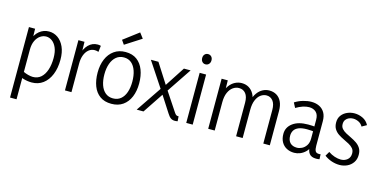

<svg xmlns="http://www.w3.org/2000/svg" viewBox="-94 -1351 4182 2107"><g transform="rotate(15 1997.5 -298.0)"><path d="M88.2 231.6 88.4 -569H158.5L161.7 -421L131.2 -420.3Q158.5 -501 206 -540.2Q253.6 -579.5 315.6 -579.5Q371.4 -579.5 416.5 -547.9Q461.6 -516.2 488.5 -456.7Q515.4 -397.1 515.4 -311.8Q515.4 -216.2 485.6 -143.3Q455.9 -70.4 401.6 -29.9Q347.4 10.5 274 10.5Q225.6 10.5 178.8 -3.7Q132 -17.9 96.3 -38.7L159.2 -80.6Q185.9 -67.5 216.4 -59.6Q247 -51.6 270.2 -51.6Q324.4 -51.6 361.6 -84.4Q398.7 -117.3 418.3 -175.9Q437.8 -234.6 437.8 -311.3Q437.8 -381.6 417.8 -427.2Q397.7 -472.9 366.3 -495.4Q334.8 -518 299.9 -518Q264.6 -518 233.1 -496.6Q201.7 -475.2 182 -433.7Q162.3 -392.2 162.3 -331.6L162 231.6Z M650 0V-570.7H719.2L722.4 -416H703.2Q719.9 -492 763.6 -535.8Q807.2 -579.5 867.4 -579.5Q876.6 -579.5 885.6 -578.4Q894.6 -577.4 903.8 -574.2L895.7 -503.7Q872.7 -511.4 852.5 -511.4Q814.3 -511.4 785.1 -487.5Q755.9 -463.6 739.9 -421.9Q723.9 -380.3 723.9 -325.7V0Z M1339.4 -282.7Q1339.4 -352.6 1321.4 -405.5Q1303.4 -458.4 1268.6 -487.9Q1233.8 -517.4 1182.8 -517.4Q1132 -517.4 1096 -487.5Q1060 -457.7 1041.1 -404.9Q1022.2 -352.2 1022.2 -283.6Q1022.2 -214.6 1040.2 -162.3Q1058.3 -109.9 1093.9 -80.7Q1129.6 -51.6 1180.3 -51.6Q1232 -51.6 1267.7 -81Q1303.4 -110.3 1321.4 -162.7Q1339.4 -215.1 1339.4 -282.7ZM1417 -283.6Q1417 -197.2 1389.2 -130.6Q1361.5 -64.1 1308.2 -26.8Q1255 10.5 1178.2 10.5Q1099.5 10.5 1047.7 -27Q995.9 -64.5 970.6 -130.8Q945.4 -197 945.4 -282.7Q945.4 -369.2 973.8 -436.3Q1002.3 -503.4 1056.3 -541.4Q1110.2 -579.5 1185.3 -579.5Q1263.6 -579.5 1314.7 -541.4Q1365.8 -503.4 1391.4 -436.9Q1417 -370.5 1417 -283.6ZM1144.5 -651 1111.2 -698.7 1282.9 -828.4 1328.2 -768.9Z M1932 7.1Q1923.5 9 1915 9.7Q1906.6 10.5 1899.1 10.5Q1873.2 10.5 1853.7 -2.8Q1834.2 -16.2 1813.1 -50.4L1674.4 -265.7L1473.8 -569H1559.5L1723.7 -312L1880.1 -76.6Q1892 -58.8 1901.1 -53.3Q1910.2 -47.9 1921.9 -47.9Q1923.2 -47.9 1924.9 -48.1Q1926.6 -48.2 1928.2 -48.5ZM1465 0 1671 -304.7 1686.9 -320 1849.1 -569H1925.3L1725.5 -271.2L1712 -254.5L1542.3 0Z M2028 0V-569H2101.2V0ZM2064.6 -675.3Q2042.3 -675.3 2027.4 -691.3Q2012.5 -707.3 2012.5 -734.3Q2012.5 -760.2 2027.5 -776Q2042.6 -791.7 2064.9 -791.7Q2087.9 -791.7 2103 -776Q2118 -760.2 2118 -734.3Q2118 -707.6 2102.8 -691.5Q2087.6 -675.3 2064.6 -675.3Z M2977.4 0H2903.5V-381.4Q2903.5 -449.5 2875.4 -484.6Q2847.2 -519.7 2802.6 -519.7Q2768 -519.7 2737.4 -497.9Q2706.7 -476 2687.8 -431.6Q2668.9 -387.2 2668.9 -320.6V0H2594.4V-381.4Q2594.4 -449.5 2566.1 -484.6Q2537.8 -519.7 2489.8 -519.7Q2454.4 -519.7 2422.6 -497.9Q2390.8 -476 2371.1 -431.6Q2351.3 -387.2 2351.3 -320.6V0H2277.5V-569H2347.5L2349.9 -416H2324.9Q2339.2 -470.8 2366.4 -507Q2393.6 -543.3 2429.7 -561.5Q2465.9 -579.8 2505.2 -579.8Q2551.1 -579.8 2585.6 -559.2Q2620.2 -538.5 2641.8 -500.7Q2663.3 -462.9 2667.5 -410H2641.2Q2655.5 -467.9 2682.4 -505.6Q2709.3 -543.3 2744.6 -561.5Q2780 -579.8 2818.4 -579.8Q2866.1 -579.8 2901.9 -558Q2937.7 -536.2 2957.5 -493.9Q2977.4 -451.6 2977.4 -389.6Z M3402.9 -114.7 3424.8 -110.4Q3410 -69.7 3382.5 -42.9Q3355 -16 3321.7 -2.8Q3288.4 10.5 3255.3 10.5Q3207.4 10.5 3169.6 -9.4Q3131.7 -29.3 3110.1 -67.5Q3088.5 -105.7 3088.5 -160.6Q3088.5 -235.3 3151.4 -282.3Q3214.3 -329.3 3325.4 -329.3Q3351.9 -329.3 3377.2 -327.8Q3402.5 -326.3 3425.5 -321.3V-267.8Q3400.5 -271.8 3378 -273.6Q3355.5 -275.5 3326.5 -275.5Q3266 -275.5 3230.8 -260.2Q3195.7 -245 3180.6 -219Q3165.5 -193 3165.5 -160.6Q3165.5 -106.6 3193.3 -79Q3221.1 -51.3 3270.6 -51.3Q3298.1 -51.3 3327.1 -65.8Q3356.2 -80.4 3376.2 -111Q3396.2 -141.6 3396.2 -190.6V-401.5Q3396.2 -460.9 3365.6 -488.4Q3335.1 -516 3287 -516Q3253.4 -516 3215.2 -503.1Q3177.1 -490.3 3139.4 -467.4L3110.5 -523Q3153.8 -550.6 3203.7 -564.9Q3253.6 -579.2 3297.5 -579.2Q3346.7 -579.2 3386 -560.3Q3425.4 -541.4 3448.1 -502.9Q3470.8 -464.4 3470.8 -405V-126.5Q3470.8 -86.3 3481.6 -66.9Q3492.4 -47.6 3523.7 -47.6Q3528.2 -47.6 3532.3 -48Q3536.4 -48.3 3541.2 -49.3L3543.7 6.8Q3534.2 8.7 3524.2 9.6Q3514.2 10.5 3505.2 10.5Q3451.2 10.5 3427.1 -20Q3402.9 -50.5 3402.9 -114.7Z M3769.8 10.5Q3725.9 10.5 3680.9 -4.3Q3635.8 -19.2 3597.2 -48.1L3626.7 -98.4Q3660.4 -75.1 3698 -62.6Q3735.6 -50.2 3769 -50.2Q3811.8 -50.2 3842.7 -75.5Q3873.6 -100.8 3873.6 -147.2Q3873.6 -181.3 3855 -203.1Q3836.4 -225 3806.7 -241.1Q3777.1 -257.2 3744.4 -272.5Q3711.8 -287.8 3682.1 -307.5Q3652.4 -327.3 3633.9 -357.2Q3615.3 -387 3615.3 -432.4Q3615.3 -479.6 3640.1 -512.5Q3664.9 -545.3 3704.4 -562.4Q3743.8 -579.5 3786.9 -579.5Q3835 -579.5 3880.5 -557.9Q3926 -536.3 3950.3 -489.6L3896.2 -459.1Q3878.8 -490.6 3848.1 -505.3Q3817.3 -519.9 3786.1 -519.9Q3761.5 -519.9 3739.1 -510.2Q3716.6 -500.4 3702.7 -481.2Q3688.8 -462 3688.8 -433Q3688.8 -400.9 3707.4 -379.8Q3726 -358.6 3755.7 -342.7Q3785.3 -326.7 3818 -311.3Q3850.6 -295.8 3880.3 -275.6Q3910 -255.4 3928.5 -225.6Q3947.1 -195.8 3947.1 -150.6Q3947.1 -98.9 3921.8 -62.8Q3896.5 -26.7 3856.3 -8.1Q3816 10.5 3769.8 10.5Z"/></g></svg>

Font: Yaldevi ExtraLight
Style: Regular
Weight: 200
Designer: Sol Matas, Rajitha Manaperi, Kosala Senevirathne
Foundry: Mooniak
Version: Version 1.100